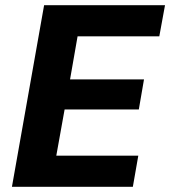

<svg xmlns="http://www.w3.org/2000/svg" viewBox="-20 -720 656 740"><path d="M26 0 150 -700H616L594 -580H279L250 -414H535L515 -298H229L197 -120H513L492 0Z"/></svg>

Font: DM Sans 10pt Black
Style: Italic
Weight: 900
Italic angle: -10°
Version: Version 4.004;gftools[0.9.30]